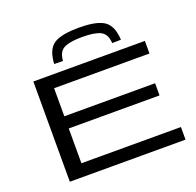

<svg xmlns="http://www.w3.org/2000/svg" viewBox="-155 -1095 1289 1260"><g transform="rotate(-20 489.5 -465.0)"><path d="M122 0V-700H901V-612H235V-416H869V-331H235V-88H930V0ZM523 -930Q631 -930 685.5 -902.5Q740 -875 752 -797Q755 -781 756 -761L695 -760Q694 -766 693.5 -771.5Q693 -777 692 -782Q683 -832 642 -848.5Q601 -865 523 -865Q445 -865 404 -848.5Q363 -832 354 -783Q353 -777 352 -771.5Q351 -766 351 -760L290 -761Q290 -779 294 -798Q306 -876 360 -903Q414 -930 523 -930Z"/></g></svg>

Font: Georama ExtraExtended
Style: Regular
Weight: 400
Width: 8
Designer: Jean-Baptiste Levee
Foundry: Production Type
Version: Version 1.000